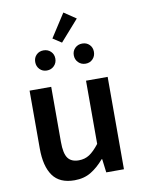

<svg xmlns="http://www.w3.org/2000/svg" viewBox="-95 -928 746 1005"><g transform="rotate(-10 278.0 -425.5)"><path d="M219 12Q140 12 104 -38.5Q68 -89 68 -183V-491H183V-198Q183 -137 201 -112Q219 -87 259 -87Q291 -87 315.5 -103Q340 -119 368 -155V-491H483V0H389L380 -72H377Q345 -34 307.5 -11Q270 12 219 12ZM279 -709 233 -739 313 -863 377 -820ZM176 -579Q153 -579 138 -594.5Q123 -610 123 -633Q123 -656 138 -671Q153 -686 176 -686Q199 -686 214.5 -671Q230 -656 230 -633Q230 -610 214.5 -594.5Q199 -579 176 -579ZM382 -579Q359 -579 343.5 -594.5Q328 -610 328 -633Q328 -656 343.5 -671Q359 -686 382 -686Q405 -686 420 -671Q435 -656 435 -633Q435 -610 420 -594.5Q405 -579 382 -579Z"/></g></svg>

Font: CV Source Sans Light
Style: Bold
Weight: 600
Designer: Paul D. Hunt
Foundry: Adobe Systems Incorporated
Version: Version 3.001